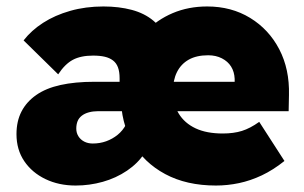

<svg xmlns="http://www.w3.org/2000/svg" viewBox="-20 -564 941 594"><path d="M31 -149Q31 -189 46.5 -219Q62 -249 92 -270Q122 -291 167 -301Q212 -311 272 -311H712L706 -301V-320Q705 -342 695 -358Q685 -374 666.5 -383.5Q648 -393 624 -393Q588 -393 564 -379.5Q540 -366 527.5 -341Q515 -316 515 -281Q515 -242 533 -212.5Q551 -183 585 -167Q619 -151 669 -151Q703 -151 728.5 -159Q754 -167 782 -187L860 -66Q825 -38 790 -21.5Q755 -5 719.5 2.5Q684 10 648 10Q557 10 491 -25.5Q425 -61 389.5 -123Q354 -185 354 -266Q354 -326 374 -377Q394 -428 430 -465.5Q466 -503 514.5 -523.5Q563 -544 621 -544Q696 -544 754 -508.5Q812 -473 844 -411.5Q876 -350 874 -270L873 -220H283Q268 -220 255 -216.5Q242 -213 233 -206Q224 -199 220 -189Q216 -179 216 -166Q216 -153 222.5 -142.5Q229 -132 240.5 -126Q252 -120 267 -120Q289 -120 308.5 -127Q328 -134 344 -147Q360 -160 370 -179L427 -90Q407 -59 373 -36Q339 -13 298 -1.5Q257 10 214 10Q162 10 120.5 -10Q79 -30 55 -65.5Q31 -101 31 -149ZM350 -245V-322Q350 -342 345 -355.5Q340 -369 329.5 -377Q319 -385 304 -388.5Q289 -392 268 -392Q230 -392 205.5 -379Q181 -366 160 -334L53 -439Q77 -470 113.5 -493.5Q150 -517 197.5 -530.5Q245 -544 300 -544Q348 -544 387.5 -533.5Q427 -523 454.5 -500Q482 -477 497 -442Q512 -407 512 -358V-246Z"/></svg>

Font: Mach ExtraBold
Style: Regular
Weight: 800
Version: Version 1.002